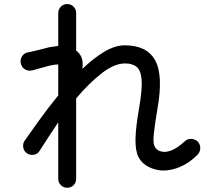

<svg xmlns="http://www.w3.org/2000/svg" viewBox="-20 -846 1040 932"><path d="M305.7 65.4Q288.1 65.4 275.4 52.7Q262.7 40 262.7 21.5V-252Q239.3 -217.8 216.8 -183.1Q194.3 -148.4 171.9 -113.3Q162.1 -97.7 144 -94.7Q126 -91.8 111.3 -101.6Q95.7 -112.3 92.8 -130.4Q89.8 -148.4 99.6 -163.1Q124 -197.3 167 -257.8Q210 -318.4 262.7 -382.8V-533.2Q255.9 -533.2 246.6 -532.2Q237.3 -531.2 225.6 -528.3Q214.8 -526.4 195.3 -520.5Q175.8 -514.6 158.7 -510.3Q141.6 -505.9 134.8 -503.9Q116.2 -500 100.6 -509.8Q85 -519.5 81.1 -538.1Q77.1 -555.7 86.4 -571.8Q95.7 -587.9 115.2 -591.8Q121.1 -592.8 139.2 -596.7Q157.2 -600.6 179.2 -606.4Q201.2 -612.3 216.8 -616.2Q230.5 -618.2 241.7 -620.1Q252.9 -622.1 262.7 -623V-782.2Q262.7 -800.8 275.4 -813.5Q288.1 -826.2 305.7 -826.2Q325.2 -826.2 337.4 -813.5Q349.6 -800.8 349.6 -782.2V-600.6Q365.2 -588.9 374 -571.3Q384.8 -547.9 379.9 -511.7Q431.6 -561.5 484.4 -593.8Q537.1 -626 585.9 -626Q692.4 -626 732.9 -553.7Q773.4 -481.4 744.1 -316.4Q730.5 -236.3 726.6 -195.8Q722.7 -155.3 729 -139.2Q735.4 -123 748 -116.2Q774.4 -102.5 807.6 -114.3Q840.8 -126 877 -160.2Q890.6 -172.9 909.2 -171.9Q927.7 -170.9 941.4 -157.2Q953.1 -142.6 952.1 -124.5Q951.2 -106.4 936.5 -92.8Q884.8 -41 820.3 -24.4Q755.9 -7.8 701.2 -36.1Q668 -52.7 652.3 -83.5Q636.7 -114.3 637.7 -170.9Q638.7 -227.5 655.3 -322.3Q670.9 -411.1 667.5 -457.5Q664.1 -503.9 643.6 -521Q623 -538.1 586.9 -538.1Q535.2 -538.1 473.6 -490.2Q412.1 -442.4 349.6 -368.2V21.5Q349.6 40 337.4 52.7Q325.2 65.4 305.7 65.4Z"/></svg>

Font: KTXP_ComRound
Style: Medium
Weight: 500
Version: Version 1.01;May 16, 2022;FontCreator 13.0.0.2683 64-bit